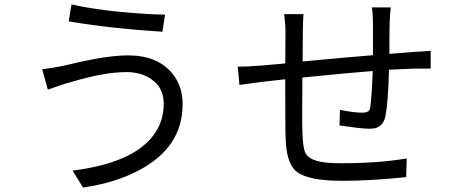

<svg xmlns="http://www.w3.org/2000/svg" viewBox="-20 -801 2040 864"><path d="M716.8 -335Q716.8 -414.1 647.5 -453.1Q604.5 -476.6 547.9 -476.6Q449.2 -476.6 302.7 -432.6Q286.1 -427.7 278.3 -425.8Q260.7 -420.9 195.3 -397.5L169.9 -489.3Q206.1 -493.2 259.8 -503.9Q271.5 -506.8 298.8 -512.7Q461.9 -551.8 555.7 -551.8Q689.5 -551.8 755.9 -469.7Q801.8 -413.1 801.8 -332Q801.8 -137.7 604.5 -34.2Q500 21.5 353.5 43L306.6 -33.2Q609.4 -71.3 690.4 -223.6Q716.8 -274.4 716.8 -335ZM301.8 -781.2Q435.5 -750 658.2 -737.3Q696.3 -735.4 722.7 -735.4L710.9 -658.2Q487.3 -671.9 299.8 -703.1Q293.9 -704.1 289.1 -705.1Z M1653.3 -767.6H1738.3Q1735.4 -746.1 1733.4 -697.3Q1733.4 -674.8 1732.4 -627Q1732.4 -580.1 1732.4 -558.6Q1749 -559.6 1781.2 -562.5Q1822.3 -566.4 1839.8 -567.4Q1872.1 -568.4 1918 -572.3V-492.2Q1916 -492.2 1839.8 -492.2Q1765.6 -489.3 1730.5 -487.3Q1726.6 -340.8 1714.8 -279.3Q1705.1 -232.4 1666 -223.6Q1654.3 -221.7 1638.7 -221.7Q1609.4 -221.7 1507.8 -236.3L1509.8 -306.6Q1573.2 -293.9 1609.4 -293.9Q1637.7 -293.9 1643.6 -308.6Q1645.5 -313.5 1646.5 -320.3Q1653.3 -370.1 1657.2 -481.4Q1554.7 -473.6 1340.8 -452.1Q1338.9 -248 1340.8 -209Q1342.8 -132.8 1355.5 -110.4Q1376 -74.2 1460 -68.4Q1484.4 -66.4 1516.6 -66.4Q1681.6 -66.4 1810.5 -87.9L1807.6 -3.9Q1646.5 12.7 1521.5 12.7Q1363.3 12.7 1312.5 -30.3Q1273.4 -63.5 1266.6 -154.3Q1265.6 -173.8 1264.6 -198.2Q1263.7 -242.2 1263.7 -444.3L1159.2 -432.6Q1112.3 -426.8 1057.6 -418.9L1049.8 -501Q1093.8 -501 1153.3 -505.9Q1166 -506.8 1199.2 -509.8Q1240.2 -513.7 1263.7 -515.6L1264.6 -654.3Q1264.6 -692.4 1258.8 -737.3H1345.7Q1342.8 -703.1 1342.8 -657.2L1341.8 -524.4Q1572.3 -545.9 1658.2 -552.7V-694.3Q1658.2 -739.3 1653.3 -767.6Z"/></svg>

Font: Taipei Sans TC Beta
Style: Regular
Weight: 400
Designer: JT Foundry
Foundry: JT Foundry
Version: Version 1.000